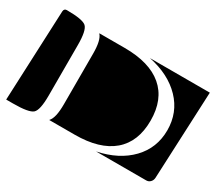

<svg xmlns="http://www.w3.org/2000/svg" viewBox="-96 -678 961 855"><g transform="rotate(30 385.0 -250.0)"><path d="M0 -10 20 -475Q21 -490 35 -490Q116 -490 135.5 -472.5Q155 -455 155 -380V-120Q155 -45 135.5 -27.5Q116 -10 35 -10ZM462 -10Q568 -32 629 -95.5Q690 -159 690 -250Q690 -341 629 -404.5Q568 -468 462 -490H770L750 -40Q749 -27 740.5 -18.5Q732 -10 720 -10ZM212 -27V-28Q233 -50 233 -120V-380Q233 -450 212 -472V-473H342Q470 -473 537 -416Q604 -359 604 -250Q604 -141 537 -84Q470 -27 342 -27Z"/></g></svg>

Font: PrimecolorCV1
Style: Medium
Weight: 500
Designer: gluk
Foundry: gluk
Version: Version 0.672